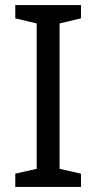

<svg xmlns="http://www.w3.org/2000/svg" viewBox="-20 -734 379 754"><path d="M298 0H40V-52L124 -71V-642L40 -662V-714H298V-662L214 -642V-71L298 -52Z"/></svg>

Font: Noto Sans Hebrew
Style: Regular
Weight: 400
Designer: Monotype Design Team
Foundry: Monotype Imaging Inc.
Version: Version 2.003